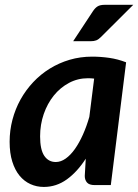

<svg xmlns="http://www.w3.org/2000/svg" viewBox="-20 -750 560 778"><path d="M429 0H364Q341.5 0 332.5 -10.5Q323.5 -21 323.5 -37L327.5 -107Q293.5 -54 251 -23.2Q208.5 7.5 157.5 7.5Q128.5 7.5 103.2 -4Q78 -15.5 59.2 -38.2Q40.5 -61 29.8 -95.2Q19 -129.5 19 -175.5Q19 -221.5 30.5 -265Q42 -308.5 63.2 -346.8Q84.5 -385 114.5 -417Q144.5 -449 181.8 -472Q219 -495 262.2 -507.8Q305.5 -520.5 353.5 -520.5Q388 -520.5 422.8 -515.5Q457.5 -510.5 491 -497.5ZM206 -93.5Q226.5 -93.5 246.2 -107.5Q266 -121.5 283.5 -146.2Q301 -171 316 -204.5Q331 -238 342 -276.5L361.5 -431.5Q348 -433 336.5 -433Q295 -433 259.5 -414Q224 -395 198 -362.8Q172 -330.5 157.2 -287.8Q142.5 -245 142.5 -197.5Q142.5 -143.5 159.5 -118.5Q176.5 -93.5 206 -93.5ZM520 -730.5 389 -600Q379 -590 370 -586.5Q361 -583 347.5 -583H276.5L356.5 -704.5Q365 -717.5 375.2 -724Q385.5 -730.5 404.5 -730.5Z"/></svg>

Font: Lato TR
Style: Bold Italic
Weight: 700
Italic angle: -12°
Designer: Lukasz Dziedzic
Foundry: tyPoland Lukasz Dziedzic
Version: Version 1.104 2013